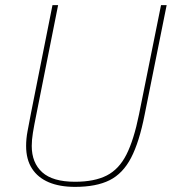

<svg xmlns="http://www.w3.org/2000/svg" viewBox="-20 -718 679 750"><path d="M185 -698H207L122 -271Q113 -227 108.5 -199Q104 -171 104 -148Q104 -82 145 -45Q186 -8 273 -8Q349 -8 397 -32.5Q445 -57 474 -114.5Q503 -172 523 -271L609 -698H631L545 -270Q524 -163 492 -101.5Q460 -40 408 -14Q356 12 273 12Q213 12 170.5 -6Q128 -24 105 -59.5Q82 -95 82 -148Q82 -176 87.5 -205Q93 -234 101 -276Z"/></svg>

Font: IBM Plex Sans Thin
Style: Italic
Weight: 250
Italic angle: -11.31°
Designer: Mike Abbink, Paul van der Laan, Pieter van Rosmalen
Foundry: Bold Monday
Version: Version 3.201